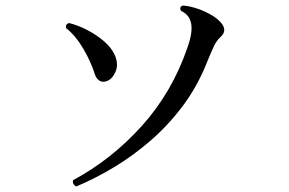

<svg xmlns="http://www.w3.org/2000/svg" viewBox="-20 -692 1040 692"><path d="M255 -20Q248 -23 244.5 -29.5Q241 -36 244 -43Q382 -117 491 -238Q600 -359 655 -519Q675 -574 669 -607Q663 -639 632 -653Q625 -667 639 -672Q658 -671 683 -663.5Q708 -656 732 -643.5Q756 -631 771 -616Q804 -584 774 -558Q761 -546 751.5 -526.5Q742 -507 725 -465Q691 -380 639 -310.5Q587 -241 523 -185.5Q459 -130 390.5 -89Q322 -48 255 -20ZM366 -400Q351 -394 339 -401Q327 -408 322 -424Q308 -469 280.5 -516Q253 -563 218 -591Q215 -605 229 -609Q261 -601 294 -584Q327 -567 354 -544Q381 -521 393 -495Q408 -462 397 -435Q386 -408 366 -400Z"/></svg>

Font: Zen Old Mincho Medium
Style: Regular
Weight: 500
Designer: Yoshimichi Ohira
Foundry: Positype
Version: Version 1.500